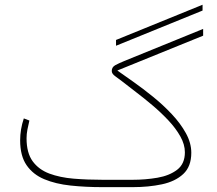

<svg xmlns="http://www.w3.org/2000/svg" viewBox="-20 -771 896 791"><path d="M458 -582.5V-606.4L814.5 -751.5V-727.5ZM526.4 0H402.8Q332 0 270.5 -6.6Q209 -13.2 162.4 -32.7Q115.7 -52.2 89.4 -90.6Q63 -128.9 63 -192.9Q63 -237.8 78.1 -283.2L101.1 -274.4Q96.7 -256.3 93 -237.5Q89.4 -218.8 89.4 -201.2Q89.4 -141.1 114.5 -106.7Q139.6 -72.3 183.3 -55.9Q227.1 -39.6 283.7 -34.9Q340.3 -30.3 402.8 -30.3H525.9Q579.1 -30.3 628.7 -38.8Q678.2 -47.4 710 -71.8Q741.7 -96.2 741.7 -143.6Q741.7 -175.8 722.9 -209.2Q704.1 -242.7 673.8 -274.9Q643.6 -307.1 608.4 -336.9Q573.2 -366.7 540 -391.8Q506.8 -417 482.9 -436Q470.7 -445.8 455.6 -456.3Q440.4 -466.8 440.4 -478.5Q440.4 -494.6 455.3 -502.7Q470.2 -510.7 491.7 -519.5L816.9 -651.9V-624L463.4 -480.5Q491.2 -460.9 530.3 -433.3Q569.3 -405.8 610.6 -372.3Q651.9 -338.9 687.7 -300.8Q723.6 -262.7 745.8 -222.4Q768.1 -182.1 768.1 -141.6Q768.1 -85 735.1 -54.2Q702.1 -23.4 647.2 -11.7Q592.3 0 526.4 0Z"/></svg>

Font: Vazirmatn RD FD Thin
Style: Regular
Weight: 100
Designer: Saber Rastikerdar
Foundry: Saber Rastikerdar
Version: Version 33.003